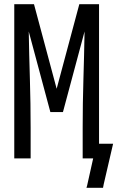

<svg xmlns="http://www.w3.org/2000/svg" viewBox="-20 -755 559 915"><path d="M471 140H392L395 130L424 0H374V-147Q374 -262 377.5 -376.5Q381 -491 383 -605L280 -221H220L117 -605Q119 -491 122.5 -376.5Q126 -262 126 -147V0H48V-735H142L250 -332L358 -735H452V-70H519L474 124Z"/></svg>

Font: Zed Mono
Style: Regular
Weight: 400
Monospace: yes
Designer: Belleve Invis
Foundry: Belleve Invis
Version: Version 1.0.0; ttfautohint (v1.8.4)